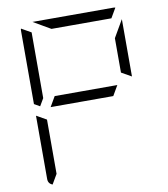

<svg xmlns="http://www.w3.org/2000/svg" viewBox="-104 -1086 1023 1171"><g transform="rotate(-10 408.0 -501.0)"><path d="M584 -469H408H196L232 -531H408H620ZM161 -531 134 -485 99 -505V-959Q99 -968 101 -972L161 -938V-735ZM126 -2Q99 -12 99 -41V-433L161 -398V-265V-62ZM284 -938 177 -1000H408H676Q686 -1000 690 -998L655 -938H408ZM655 -815 717 -922V-567L655 -602V-735Z"/></g></svg>

Font: DSEG7 Modern Mini
Style: Light
Weight: 300
Designer: Keshikan(Twitter:@keshinomi_88pro)
Version: Version 0.46